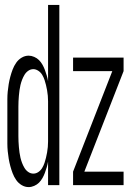

<svg xmlns="http://www.w3.org/2000/svg" viewBox="-20 -755 540 783"><path d="M97 8Q82 8 68.5 0Q55 -8 46 -21Q37 -34 31.5 -48.5Q26 -63 22 -78Q18 -93 15.5 -108Q13 -123 11.5 -138.5Q10 -154 10 -169.5Q10 -185 10 -200V-320Q10 -335 10 -350.5Q10 -366 11.5 -381.5Q13 -397 15.5 -412Q18 -427 22 -442Q26 -457 31.5 -471.5Q37 -486 46 -499Q55 -512 68.5 -520Q82 -528 97 -528Q108 -528 119.5 -523Q131 -518 139 -510Q147 -502 153 -491.5Q159 -481 163 -470Q167 -459 170.5 -447.5Q174 -436 176 -424V-735H222V0H176V-96Q174 -84 170.5 -72.5Q167 -61 163 -50Q159 -39 153 -28.5Q147 -18 139 -10Q131 -2 119.5 3Q108 8 97 8ZM116 -47Q127 -47 136.5 -53.5Q146 -60 152 -70Q158 -80 161.5 -90.5Q165 -101 167.5 -111.5Q170 -122 172 -133Q174 -144 175 -155.5Q176 -167 176 -178Q176 -189 176 -200V-320Q176 -331 176 -342Q176 -353 175 -364.5Q174 -376 172 -387Q170 -398 167.5 -408.5Q165 -419 161.5 -429.5Q158 -440 152 -450Q146 -460 136 -466.5Q126 -473 116 -473Q105 -473 95.5 -466.5Q86 -460 80 -450Q74 -440 70 -429.5Q66 -419 63.5 -408.5Q61 -398 59.5 -387Q58 -376 57 -364.5Q56 -353 55.5 -342Q55 -331 55 -320V-200Q55 -189 55.5 -178Q56 -167 57 -155.5Q58 -144 59.5 -133Q61 -122 63.5 -111.5Q66 -101 70 -90.5Q74 -80 80 -70Q86 -60 95.5 -53.5Q105 -47 116 -47ZM278 0V-55L438 -465H278V-520H484V-465L324 -55H484V0Z"/></svg>

Font: Iosevka Fixed Light
Style: Regular
Weight: 300
Monospace: yes
Designer: Belleve Invis
Foundry: Belleve Invis
Version: Version 32.3.0